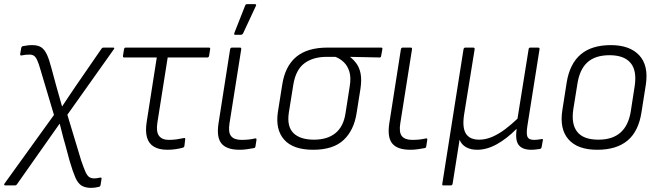

<svg xmlns="http://www.w3.org/2000/svg" viewBox="-58 -715 3203 932"><path d="M385 197Q356 197 338 186Q320 175 307.5 146Q295 117 280 66L257 -19Q250 -42 244 -67Q238 -92 232 -114H231Q215 -92 200 -70Q185 -48 169 -26L24 180Q21 185 15 185H-33Q-36 185 -37.5 182.5Q-39 180 -36 176L204 -157L139 -375Q130 -407 122.5 -423Q115 -439 106.5 -444.5Q98 -450 85 -450Q74 -450 65 -449Q56 -448 47 -446Q39 -444 40 -453L45 -482Q47 -490 53 -491Q64 -493 75 -494.5Q86 -496 98 -496Q126 -496 142 -485.5Q158 -475 169.5 -450.5Q181 -426 192 -383L215 -298Q222 -273 229 -248.5Q236 -224 243 -199H244Q261 -224 277.5 -249.5Q294 -275 311 -299L435 -479Q438 -484 444 -484H491Q501 -484 494 -475L269 -158L336 64Q349 102 357.5 120.5Q366 139 376 145Q386 151 399 151Q405 151 412.5 150Q420 149 428 147Q436 146 435 153L430 184Q428 191 422 192Q402 197 385 197Z M755 12Q714 12 689 -3Q664 -18 655.5 -48Q647 -78 654 -123L703 -436H545Q538 -436 539 -444L544 -476Q546 -484 552 -484H956Q964 -484 962 -476L957 -444Q955 -436 949 -436H756L706 -120Q699 -75 714 -55.5Q729 -36 761 -36Q781 -36 799 -38.5Q817 -41 835 -45Q842 -47 841 -38L837 -6Q836 0 829 2Q815 6 795.5 9Q776 12 755 12Z M1105 12Q1042 12 1017 -18.5Q992 -49 1003 -118L1059 -476Q1061 -484 1068 -484H1107Q1114 -484 1113 -476L1056 -116Q1049 -72 1064 -54Q1079 -36 1114 -36Q1131 -36 1147 -37.5Q1163 -39 1180 -43Q1188 -45 1187 -36L1182 -4Q1181 3 1174 4Q1159 7 1140.5 9.5Q1122 12 1105 12ZM1084 -546Q1080 -546 1079 -548.5Q1078 -551 1080 -556L1132 -688Q1134 -693 1136.5 -694Q1139 -695 1143 -695H1179Q1184 -695 1185 -692Q1186 -689 1184 -686L1122 -553Q1118 -546 1110 -546Z M1462 12Q1365 12 1321.5 -37Q1278 -86 1291 -172L1312 -304Q1326 -394 1380 -439Q1434 -484 1532 -484H1792Q1800 -484 1798 -476L1792 -443Q1791 -436 1785 -436L1642 -439V-438Q1659 -425 1673 -405.5Q1687 -386 1692.5 -357Q1698 -328 1692 -286L1673 -166Q1660 -82 1609.5 -35Q1559 12 1462 12ZM1466 -37Q1531 -37 1570 -68.5Q1609 -100 1619 -164L1639 -292Q1647 -338 1638 -367Q1629 -396 1610.5 -413.5Q1592 -431 1570 -439H1527Q1462 -439 1420 -408Q1378 -377 1366 -305L1344 -168Q1334 -101 1366.5 -69Q1399 -37 1466 -37Z M1934 12Q1871 12 1846 -18.5Q1821 -49 1832 -118L1888 -476Q1890 -484 1897 -484H1936Q1943 -484 1942 -476L1885 -116Q1878 -72 1893 -54Q1908 -36 1943 -36Q1960 -36 1976 -37.5Q1992 -39 2009 -43Q2017 -45 2016 -36L2011 -4Q2010 3 2003 4Q1988 7 1969.5 9.5Q1951 12 1934 12Z M2094 185Q2087 185 2089 177L2192 -476Q2194 -484 2201 -484H2239Q2247 -484 2246 -476L2195 -160Q2185 -96 2203.5 -66.5Q2222 -37 2268 -37Q2300 -37 2332 -51Q2364 -65 2395 -88.5Q2426 -112 2454 -139L2508 -476Q2509 -484 2516 -484H2554Q2562 -484 2561 -476L2502 -104Q2496 -65 2502.5 -50.5Q2509 -36 2534 -36Q2542 -36 2552 -37Q2562 -38 2572 -40Q2579 -42 2577 -34L2571 0Q2570 3 2568.5 5Q2567 7 2563 8Q2555 9 2544 10.5Q2533 12 2521 12Q2478 12 2460 -11Q2442 -34 2450 -88H2448Q2401 -41 2353 -14.5Q2305 12 2258 12Q2227 12 2204.5 -0.5Q2182 -13 2173 -37L2139 177Q2137 185 2131 185Z M2841 12Q2746 12 2701.5 -38.5Q2657 -89 2672 -182L2693 -316Q2708 -406 2761 -451Q2814 -496 2907 -496Q2999 -496 3045 -446.5Q3091 -397 3077 -304L3056 -171Q3042 -78 2988.5 -33Q2935 12 2841 12ZM2847 -37Q2915 -37 2954 -71.5Q2993 -106 3004 -175L3023 -298Q3034 -373 3002.5 -410Q2971 -447 2901 -447Q2832 -447 2794 -413Q2756 -379 2745 -309L2725 -185Q2714 -113 2744 -75Q2774 -37 2847 -37Z"/></svg>

Font: Sofia Sans Light
Style: Italic
Weight: 300
Italic angle: -9°
Version: Version 4.100-B